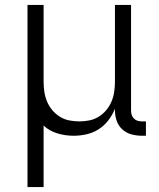

<svg xmlns="http://www.w3.org/2000/svg" viewBox="-20 -540 640 775"><path d="M91 215V-520H156V-210Q156 -190 159 -169.5Q162 -149 170 -130Q178 -111 191 -95.5Q204 -80 221.5 -69Q239 -58 259.5 -54Q280 -50 300 -50Q320 -50 340.5 -54Q361 -58 378.5 -69Q396 -80 409 -95.5Q422 -111 430 -130Q438 -149 441 -169.5Q444 -190 444 -210V-520H509V-94Q509 -85 511.5 -76.5Q514 -68 520.5 -61.5Q527 -55 535.5 -52.5Q544 -50 553 -50H569V8H553Q532 8 511 2.5Q490 -3 474 -17.5Q458 -32 451 -52.5Q444 -73 444 -94V-101Q434 -76 417.5 -54.5Q401 -33 378.5 -18.5Q356 -4 329.5 2Q303 8 277 8Q244 8 212 -1.5Q180 -11 156 -33V215Z"/></svg>

Font: Iosevka Aile Light
Style: Regular
Weight: 300
Designer: Belleve Invis
Foundry: Belleve Invis
Version: Version 27.3.5; ttfautohint (v1.8.4)